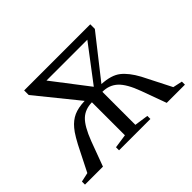

<svg xmlns="http://www.w3.org/2000/svg" viewBox="-131 -908 1156 1156"><g transform="rotate(-45 447.5 -330.0)"><path d="M874 0H719L661 -159Q628 -249 589 -285Q550 -321 492 -321V-40L581 -27V-1H314V-27L403 -40V-321Q344 -320 307 -285Q270 -250 235 -159L176 0H23V-26L82 -39L141 -156Q189 -254 219 -288Q248 -323 284.5 -339.5Q321 -356 378 -358L165 -621V-660H728V-621L521 -358Q601 -354 643 -321Q685 -288 722 -220Q764 -139 814 -39L874 -26ZM477 -379 650 -607H302Z"/></g></svg>

Font: Libra Serif Modern
Style: Regular
Weight: 400
Designer: Stefan Peev, Context Ltd
Foundry: Stefan Peev, Context Ltd
Version: Version 1.000